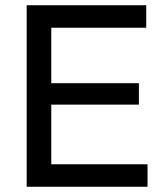

<svg xmlns="http://www.w3.org/2000/svg" viewBox="-20 -714 630 734"><path d="M82 0H544V-86H176V-314H511V-396H176V-608H539V-694H82Z"/></svg>

Font: Outfit
Style: Regular
Weight: 400
Designer: Rodrigo Fuenzalida
Foundry: fragTYPE
Version: Version 1.100;gftools[0.9.27]